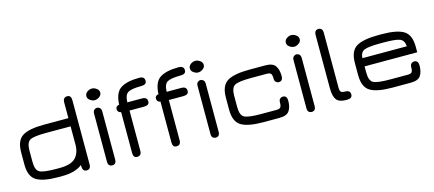

<svg xmlns="http://www.w3.org/2000/svg" viewBox="-50 -1103 3595 1589"><g transform="rotate(-15 1747.5 -308.0)"><path d="M129.9 -176.8V-273.4C129.9 -320.3 140.8 -349.8 162.6 -361.8C184.4 -373.9 229.5 -379.9 297.9 -379.9H510.7V-223.6C510.7 -176.8 497.9 -139.5 472.2 -111.8C446.5 -84.1 400.4 -70.3 334 -70.3H305.7C233.4 -70.3 186 -76.3 163.6 -88.4C141.1 -100.4 129.9 -129.9 129.9 -176.8ZM59.6 -276.4V-173.8C59.6 -105.5 78.8 -59.4 117.2 -35.6C155.6 -11.9 218.4 0 305.7 0H334C411.5 0 470.4 -16.3 510.7 -48.8V-37.1C510.7 -7.8 522.5 6.8 545.9 6.8C569.3 6.8 581.1 -6.8 581.1 -34.2V-584C581.1 -613.3 570 -627.9 547.9 -627.9C523.1 -627.9 510.7 -613.3 510.7 -584V-450.2H297.9C214.5 -450.2 154 -438.3 116.2 -414.6C78.5 -390.8 59.6 -344.7 59.6 -276.4Z M725.6 -429.7V-19.5C725.6 -4.6 729 6 735.8 12.2C742.7 18.4 750.7 21.5 759.8 21.5C783.9 21.5 795.9 7.8 795.9 -19.5V-429.7C795.9 -444.7 792.3 -455.4 785.2 -461.9C778 -468.4 769.9 -471.7 760.7 -471.7C751.6 -471.7 743.5 -468.4 736.3 -461.9C729.2 -455.4 725.6 -444.7 725.6 -429.7ZM760.7 -537.1C773.8 -537.1 786.9 -541.8 800.3 -551.3C813.6 -560.7 820.3 -572.6 820.3 -586.9C820.3 -601.2 813.6 -613.1 800.3 -622.6C786.9 -632 773.8 -636.7 760.7 -636.7C746.4 -636.7 732.9 -632 720.2 -622.6C707.5 -613.1 701.2 -601.2 701.2 -586.9C701.2 -572.6 707.8 -560.7 721.2 -551.3C734.5 -541.8 747.7 -537.1 760.7 -537.1Z M1163.1 -550.8C1193 -550.8 1208 -561.8 1208 -584C1208 -608.7 1193 -621.1 1163.1 -621.1C1092.1 -621.1 1038.7 -609.4 1002.9 -585.9C967.1 -562.5 947.9 -516.9 945.3 -449.2C925.1 -446 915 -435.9 915 -418.9C915 -400.1 925.1 -388.7 945.3 -384.8V-35.2C945.3 -7.2 956.4 6.8 978.5 6.8C1003.3 6.8 1015.6 -7.2 1015.6 -35.2V-379.9H1140.6C1170.6 -379.9 1185.5 -391 1185.5 -413.1C1185.5 -437.8 1170.6 -450.2 1140.6 -450.2H1015.6C1016.9 -493.8 1028 -521.5 1048.8 -533.2C1069.7 -544.9 1107.7 -550.8 1163.1 -550.8Z M1500 -550.8C1529.9 -550.8 1544.9 -561.8 1544.9 -584C1544.9 -608.7 1529.9 -621.1 1500 -621.1C1429 -621.1 1375.7 -609.4 1339.8 -585.9C1304 -562.5 1284.8 -516.9 1282.2 -449.2C1262 -446 1252 -435.9 1252 -418.9C1252 -400.1 1262 -388.7 1282.2 -384.8V-35.2C1282.2 -7.2 1293.3 6.8 1315.4 6.8C1340.2 6.8 1352.5 -7.2 1352.5 -35.2V-379.9H1477.5C1507.5 -379.9 1522.5 -391 1522.5 -413.1C1522.5 -437.8 1507.5 -450.2 1477.5 -450.2H1352.5C1353.8 -493.8 1364.9 -521.5 1385.7 -533.2C1406.6 -544.9 1444.7 -550.8 1500 -550.8Z M1612.3 -429.7V-19.5C1612.3 -4.6 1615.7 6 1622.6 12.2C1629.4 18.4 1637.4 21.5 1646.5 21.5C1670.6 21.5 1682.6 7.8 1682.6 -19.5V-429.7C1682.6 -444.7 1679 -455.4 1671.9 -461.9C1664.7 -468.4 1656.6 -471.7 1647.5 -471.7C1638.3 -471.7 1630.2 -468.4 1623 -461.9C1615.9 -455.4 1612.3 -444.7 1612.3 -429.7ZM1647.5 -537.1C1660.5 -537.1 1673.7 -541.8 1687 -551.3C1700.4 -560.7 1707 -572.6 1707 -586.9C1707 -601.2 1700.4 -613.1 1687 -622.6C1673.7 -632 1660.5 -636.7 1647.5 -636.7C1633.1 -636.7 1619.6 -632 1606.9 -622.6C1594.2 -613.1 1587.9 -601.2 1587.9 -586.9C1587.9 -572.6 1594.6 -560.7 1607.9 -551.3C1621.3 -541.8 1634.4 -537.1 1647.5 -537.1Z M2198.2 0C2240.6 0 2269 -10.7 2283.7 -32.2C2298.3 -53.7 2305.7 -82.4 2305.7 -118.2C2305.7 -148.1 2293.9 -163.1 2270.5 -163.1C2261.4 -163.1 2253.3 -159.8 2246.1 -153.3C2238.9 -146.8 2235.4 -136.1 2235.4 -121.1C2235.4 -101.6 2232.4 -88.2 2226.6 -81.1C2220.7 -73.9 2209 -70.3 2191.4 -70.3H2060.5C1987.6 -70.3 1939.9 -76.3 1917.5 -88.4C1895 -100.4 1883.8 -129.9 1883.8 -176.8V-273.4C1883.8 -320.3 1895 -349.8 1917.5 -361.8C1939.9 -373.9 1987.6 -379.9 2060.5 -379.9H2191.4C2209 -379.9 2220.7 -376.3 2226.6 -369.1C2232.4 -362 2235.4 -348.6 2235.4 -329.1C2235.4 -314.1 2238.9 -303.4 2246.1 -296.9C2253.3 -290.4 2261.4 -287.1 2270.5 -287.1C2293.9 -287.1 2305.7 -301.8 2305.7 -331.1C2305.7 -366.9 2298.3 -395.7 2283.7 -417.5C2269 -439.3 2240.6 -450.2 2198.2 -450.2H2060.5C1972.7 -450.2 1909.5 -438.3 1871.1 -414.6C1832.7 -390.8 1813.5 -344.7 1813.5 -276.4V-173.8C1813.5 -105.5 1832.7 -59.4 1871.1 -35.6C1909.5 -11.9 1972.7 0 2060.5 0Z M2434.6 -429.7V-19.5C2434.6 -4.6 2438 6 2444.8 12.2C2451.7 18.4 2459.6 21.5 2468.8 21.5C2492.8 21.5 2504.9 7.8 2504.9 -19.5V-429.7C2504.9 -444.7 2501.3 -455.4 2494.1 -461.9C2487 -468.4 2478.8 -471.7 2469.7 -471.7C2460.6 -471.7 2452.5 -468.4 2445.3 -461.9C2438.2 -455.4 2434.6 -444.7 2434.6 -429.7ZM2469.7 -537.1C2482.7 -537.1 2495.9 -541.8 2509.3 -551.3C2522.6 -560.7 2529.3 -572.6 2529.3 -586.9C2529.3 -601.2 2522.6 -613.1 2509.3 -622.6C2495.9 -632 2482.7 -636.7 2469.7 -636.7C2455.4 -636.7 2441.9 -632 2429.2 -622.6C2416.5 -613.1 2410.2 -601.2 2410.2 -586.9C2410.2 -572.6 2416.8 -560.7 2430.2 -551.3C2443.5 -541.8 2456.7 -537.1 2469.7 -537.1Z M2779.3 0C2808.6 0 2823.2 -11.4 2823.2 -34.2C2823.2 -58.3 2808.6 -70.3 2779.3 -70.3C2761.7 -70.3 2750 -73.4 2744.1 -79.6C2738.3 -85.8 2735.4 -97.7 2735.4 -115.2V-584C2735.4 -613.3 2723.6 -627.9 2700.2 -627.9C2676.8 -627.9 2665 -613.3 2665 -584V-129.9C2665 -83.7 2672.7 -50.5 2688 -30.3C2703.3 -10.1 2731.4 0 2772.5 0Z M3440.4 -276.4C3440.4 -344.7 3421.2 -390.8 3382.8 -414.6C3344.4 -438.3 3281.6 -450.2 3194.3 -450.2H3166C3078.1 -450.2 3015 -438.3 2976.6 -414.6C2938.2 -390.8 2918.9 -344.7 2918.9 -276.4V-173.8C2918.9 -105.5 2938.2 -59.4 2976.6 -35.6C3015 -11.9 3078.1 0 3166 0H3323.2C3365.6 0 3394 -10.7 3408.7 -32.2C3423.3 -53.7 3430.7 -82.4 3430.7 -118.2C3430.7 -148.1 3418.9 -163.1 3395.5 -163.1C3386.4 -163.1 3378.3 -159.8 3371.1 -153.3C3363.9 -146.8 3360.4 -136.1 3360.4 -121.1C3360.4 -101.6 3357.4 -88.2 3351.6 -81.1C3345.7 -73.9 3334 -70.3 3316.4 -70.3H3166C3093.1 -70.3 3045.4 -76.3 3022.9 -88.4C3000.5 -100.4 2989.3 -129.9 2989.3 -176.8V-229.5H3440.4ZM3194.3 -379.9C3262 -379.9 3307.6 -375.2 3331.1 -365.7C3354.5 -356.3 3367.5 -334.3 3370.1 -299.8H2989.3C2991.2 -333.7 3003.6 -355.5 3026.4 -365.2C3049.2 -375 3095.7 -379.9 3166 -379.9Z"/></g></svg>

Font: Jura
Style: DemiBold
Weight: 600
Version: Version 2.5.1